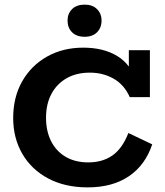

<svg xmlns="http://www.w3.org/2000/svg" viewBox="-20 -800 714 830"><path d="M359 10Q261 10 188.5 -28.5Q116 -67 76.5 -135Q37 -203 37 -290Q37 -380 76 -448.5Q115 -517 183.5 -555.5Q252 -594 340 -594Q427 -594 486.5 -558Q546 -522 570 -447L537 -469V-583H628V-380H541Q517 -434 471 -460Q425 -486 369 -486Q310 -486 267.5 -461.5Q225 -437 202 -393.5Q179 -350 179 -291Q179 -233 201 -189.5Q223 -146 264 -122Q305 -98 362 -98Q423 -98 466 -128Q509 -158 535 -225L638 -176Q608 -86 537 -38Q466 10 359 10ZM346 -641Q311 -641 291.5 -660.5Q272 -680 272 -711Q272 -741 291.5 -760.5Q311 -780 346 -780Q380 -780 399.5 -760.5Q419 -741 419 -711Q419 -680 399.5 -660.5Q380 -641 346 -641Z"/></svg>

Font: Rokkitt
Style: Bold
Weight: 700
Designer: Vernon Adams
Foundry: Vernon Adams
Version: Version 3.103